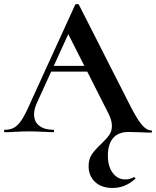

<svg xmlns="http://www.w3.org/2000/svg" viewBox="-28 -652 770 947"><path d="M409 168Q409 133 425 109.5Q441 86 471 58Q498 32 511 13.5Q524 -5 524 -31Q524 -59 506 -94L303 -495L353 -581L153 -142Q140 -113 140 -88Q140 -52 165.5 -32Q191 -12 234 -12Q239 -12 239 -6Q239 0 234 0Q216 0 182 -2Q144 -4 116 -4Q89 -4 51 -2Q17 0 -4 0Q-8 0 -8 -6Q-8 -12 -4 -12Q24 -12 43.5 -23.5Q63 -35 81.5 -64.5Q100 -94 125 -152L343 -629Q345 -632 352 -632Q360 -632 361 -629L611 -137Q645 -69 669.5 -39Q694 -9 717 -9Q722 -9 722 -3.5Q722 2 717 2Q692 2 654 0L605 -1Q555 -1 529.5 29.5Q504 60 504 115Q504 170 528.5 201.5Q553 233 589 233Q612 233 632 222H633Q636 222 638.5 225Q641 228 639 230Q612 254 585 264.5Q558 275 527 275Q472 275 440.5 245Q409 215 409 168ZM233 -327H439L446 -299H218Z"/></svg>

Font: Cormorant SC
Style: Bold
Weight: 700
Designer: Christian Thalmann (Catharsis Fonts)
Foundry: Catharsis Fonts
Version: Version 4.000